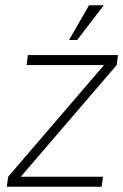

<svg xmlns="http://www.w3.org/2000/svg" viewBox="-20 -709 468 729"><path d="M318 -689H374L273 -557H242ZM59 -38H371L366 0H6L11 -38L375 -462H81L86 -500H428L423 -462Z"/></svg>

Font: Haskoy ExtraLight
Style: Italic
Weight: 200
Designer: Ertekin Erdin
Foundry: Ertekin Erdin
Version: Version 2.000; ttfautohint (v1.8.4.7-5d5b)